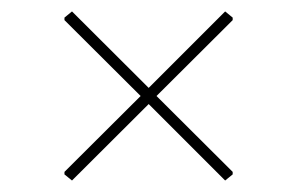

<svg xmlns="http://www.w3.org/2000/svg" viewBox="-20 -438 520 336"><path d="M387.2 -402.8 253.9 -270 387.2 -137.2V-132.8L374 -122.1L240.2 -255.9L106 -122.1L92.8 -132.8V-137.2L226.1 -270L92.8 -402.8V-407.2L106 -418L240.2 -284.2L374 -418L387.2 -407.2Z"/></svg>

Font: Datalegreya
Style: Thin
Weight: 250
Designer: Figs Lab
Foundry: Figs Lab
Version: Version 1.002;PS 001.002;hotconv 1.0.70;makeotf.lib2.5.58329